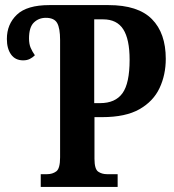

<svg xmlns="http://www.w3.org/2000/svg" viewBox="-20 -734 682 754"><path d="M140 0V-50H165Q186 -50 201 -61Q216 -72 216 -116V-577Q216 -623 204.5 -643.5Q193 -664 160 -664Q132 -664 113 -645.5Q94 -627 94 -583Q94 -561 100.5 -546Q107 -531 117 -517Q108 -508 97 -502.5Q86 -497 71 -497Q40 -497 23.5 -520Q7 -543 7 -581Q7 -639 46.5 -676.5Q86 -714 174 -714H406Q522 -714 576.5 -659Q631 -604 631 -503Q631 -440 606.5 -388Q582 -336 527.5 -305Q473 -274 381 -274H351V-111Q351 -70 365.5 -60Q380 -50 400 -50H442V0ZM373 -329Q433 -329 461 -368Q489 -407 489 -499Q489 -580 464 -619Q439 -658 385 -658H350V-329Z"/></svg>

Font: Noto Serif ExtraCondensed
Style: Bold
Weight: 700
Width: 2
Designer: Monotype Design Team
Foundry: Monotype Imaging Inc.
Version: Version 2.014; ttfautohint (v1.8.4.7-5d5b)